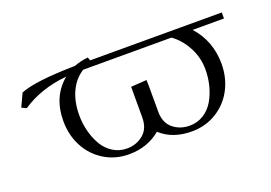

<svg xmlns="http://www.w3.org/2000/svg" viewBox="-73 -643 1180 835"><g transform="rotate(-20 517.5 -225.5)"><path d="M32.2 -348.1 60.1 -408.2Q127.4 -436 314 -439Q345.7 -451.2 378.9 -454.1L383.8 -439H993.2V-411.1H848.1Q916 -335.9 916 -230Q916 -166 888.4 -113Q860.8 -60.1 809.8 -28.6Q758.8 2.9 694.8 2.9Q606 2.9 550.8 -47.9Q489.3 2.9 404.8 2.9Q340.8 2.9 290 -28.6Q239.3 -60.1 211.7 -113Q184.1 -166 184.1 -230Q184.1 -344.2 262.2 -408.2Q141.6 -397 54.2 -337.9ZM257.8 -231Q257.8 -192.4 267.1 -156.2Q276.4 -120.1 293.9 -90.1Q311.5 -60.1 340.3 -42Q369.1 -23.9 404.8 -23.9Q447.8 -23.9 480 -50.3Q512.2 -76.7 512.2 -128.9V-270L585 -274.9L585.9 -250V-128.9Q585.9 -76.7 617.9 -50.3Q649.9 -23.9 694.8 -23.9Q730.5 -23.9 759.3 -42Q788.1 -60.1 805.7 -90.1Q823.2 -120.1 832.5 -156.2Q841.8 -192.4 841.8 -231Q841.8 -286.1 815.9 -334.5Q790 -382.8 750 -411.1H341.8Q301.8 -386.7 279.8 -339.8Q257.8 -293 257.8 -231Z"/></g></svg>

Font: Dehuti
Style: Book
Weight: 400
Version: Version 1.2